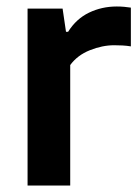

<svg xmlns="http://www.w3.org/2000/svg" viewBox="-20 -572 430 592"><path d="M65 0V-545.5H173L183.5 -474H190Q215 -514 254.5 -533Q294 -552 340 -552Q352 -552 363 -551Q374 -550 383.5 -548.5V-429Q371.5 -431 358.2 -431.8Q345 -432.5 332 -432.5Q295.5 -432.5 257.2 -417.2Q219 -402 196.5 -371.5V0Z"/></svg>

Font: Encode Sans SmBold
Style: Regular
Weight: 600
Designer: Multiple Designers
Foundry: Impallari Type
Version: Version 3.002; ttfautohint (v1.8.3) -l 8 -r 50 -G 200 -x 14 